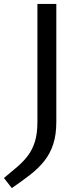

<svg xmlns="http://www.w3.org/2000/svg" viewBox="-25 -747 389 975"><path d="M35 208 -5 157Q32.5 126 63.8 99.2Q95 72.5 117.5 42.2Q140 12 152.5 -28.5Q165 -69 165 -128V-727H261V-128Q261 -62.5 245.2 -14.5Q229.5 33.5 200 70.5Q170.5 107.5 128.8 140Q87 172.5 35 208Z"/></svg>

Font: Expletus Sans
Style: Regular
Weight: 400
Designer: Jasper de Waard
Foundry: Designtown
Version: Version 7.500